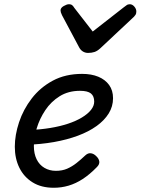

<svg xmlns="http://www.w3.org/2000/svg" viewBox="-20 -868 664 907"><path d="M234 19Q175 19 134 -6.5Q93 -32 71.5 -75.5Q50 -119 50 -175Q50 -230 70 -290.5Q90 -351 130 -403Q170 -455 229.5 -487Q289 -519 368 -519Q412 -519 444.5 -505.5Q477 -492 495.5 -466.5Q514 -441 514 -404Q514 -365 493.5 -332Q473 -299 436 -272.5Q399 -246 348 -227Q297 -208 235 -197Q173 -186 102 -184L122 -254Q172 -256 217.5 -263.5Q263 -271 301 -283.5Q339 -296 367 -313Q395 -330 410 -349Q425 -368 425 -388Q425 -414 409.5 -426.5Q394 -439 358 -439Q303 -439 262 -413.5Q221 -388 194 -347.5Q167 -307 153.5 -262Q140 -217 140 -178Q140 -142 153 -115.5Q166 -89 190 -75Q214 -61 244 -61Q274 -61 297 -71Q320 -81 341 -97.5Q362 -114 383 -134Q396 -146 409.5 -144Q423 -142 434 -131Q447 -119 449 -105.5Q451 -92 438 -79Q404 -44 371 -22.5Q338 -1 304 9Q270 19 234 19ZM593 -848Q605 -848 614.5 -837Q624 -826 624 -814Q624 -804 620.5 -798.5Q617 -793 613 -789L454 -640Q440 -627 426.5 -622.5Q413 -618 396 -618Q383 -618 372 -624.5Q361 -631 354 -644L273 -796Q269 -804 267.5 -809.5Q266 -815 266 -819Q266 -831 281 -839.5Q296 -848 305 -848Q316 -848 321.5 -843Q327 -838 331 -831L418 -719L564 -833Q571 -838 577.5 -843Q584 -848 593 -848Z"/></svg>

Font: Playwrite HR
Style: Regular
Weight: 400
Designer: Veronika Burian, José Scaglione
Foundry: TypeTogether
Version: Version 1.002